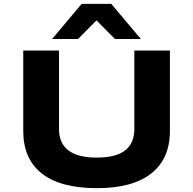

<svg xmlns="http://www.w3.org/2000/svg" viewBox="-20 -968 1006 999"><path d="M484 11Q295 11 198 -65Q101 -141 101 -286V-705H287V-297Q287 -222 336.5 -185Q386 -148 483 -148Q583 -148 631 -185.5Q679 -223 679 -297V-705H864V-286Q864 -142 767 -65.5Q670 11 484 11ZM251 -765 405 -948H559L713 -765H578L482 -862L386 -765Z"/></svg>

Font: Nunito Sans 7pt Expanded ExtraBold
Style: Regular
Weight: 800
Width: 7
Designer: Vernon Adams
Foundry: Vernon Adams
Version: Version 3.101;gftools[0.9.27]